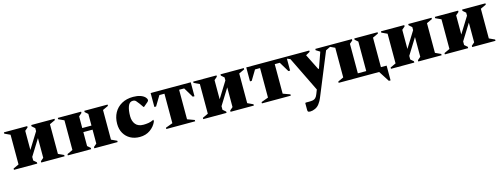

<svg xmlns="http://www.w3.org/2000/svg" viewBox="-15 -1252 5977 2275"><g transform="rotate(-15 2973.5 -114.5)"><path d="M89 -412 20 -444V-460H306V-444L269 -412V-177L392 -375V-412L355 -444V-460H641V-444L572 -412V-48L641 -16V0H355V-16L392 -48V-290L269 -92V-48L306 -16V0H20V-16L89 -48Z M750 -412 681 -444V-460H967V-444L930 -412V-269H1043V-412L1006 -444V-460H1292V-444L1223 -412V-48L1292 -16V0H1006V-16L1043 -48V-219H930V-48L967 -16V0H681V-16L750 -48Z M1563 10Q1498 10 1448.5 -17Q1399 -44 1370.5 -93.5Q1342 -143 1342 -209Q1342 -286 1374 -344.5Q1406 -403 1465.5 -436.5Q1525 -470 1607 -470Q1657 -470 1695 -457Q1733 -444 1753 -421Q1768 -403 1768 -391Q1768 -384 1766 -379Q1764 -374 1756 -367L1703 -322H1696L1661 -372Q1642 -398 1628.5 -412Q1615 -426 1591 -426Q1550 -426 1532 -378.5Q1514 -331 1514 -257Q1514 -196 1545.5 -157.5Q1577 -119 1643 -119Q1672 -119 1704 -124Q1736 -129 1767 -145H1770V-124Q1745 -66 1691 -28Q1637 10 1563 10Z M1820 -289V-460H2312V-289H2291L2218 -410H2156V-48L2243 -16V0H1889V-16L1976 -48V-410H1914L1841 -289Z M2411 -412 2342 -444V-460H2628V-444L2591 -412V-177L2714 -375V-412L2677 -444V-460H2963V-444L2894 -412V-48L2963 -16V0H2677V-16L2714 -48V-290L2591 -92V-48L2628 -16V0H2342V-16L2411 -48Z M2993 -289V-460H3485V-289H3464L3391 -410H3329V-48L3416 -16V0H3062V-16L3149 -48V-410H3087L3014 -289Z M3593 241Q3570 241 3564.5 234.5Q3559 228 3559 212V131L3565 125H3609Q3634 125 3653 121.5Q3672 118 3686.5 104.5Q3701 91 3713 60L3733 9L3524 -419L3465 -444V-460H3766V-444L3716 -416V-414L3812 -222H3821L3888 -412V-414L3840 -444V-460H4027V-444L3959 -411L3758 79Q3748 102 3742 117.5Q3736 133 3728 147.5Q3720 162 3705 183Q3684 212 3652 226.5Q3620 241 3593 241Z M4072 -48V-412L4003 -444V-460H4289V-444L4252 -412V-50H4355V-412L4318 -444V-460H4604V-444L4535 -412V-50H4605V131H4584L4500 0H4003V-16Z M4714 -412 4645 -444V-460H4931V-444L4894 -412V-177L5017 -375V-412L4980 -444V-460H5266V-444L5197 -412V-48L5266 -16V0H4980V-16L5017 -48V-290L4894 -92V-48L4931 -16V0H4645V-16L4714 -48Z M5375 -412 5306 -444V-460H5592V-444L5555 -412V-177L5678 -375V-412L5641 -444V-460H5927V-444L5858 -412V-48L5927 -16V0H5641V-16L5678 -48V-290L5555 -92V-48L5592 -16V0H5306V-16L5375 -48Z"/></g></svg>

Font: Spectral ExtraBold
Style: Regular
Weight: 800
Designer: Jean-Baptiste Levee
Foundry: Production Type
Version: Version 2.001